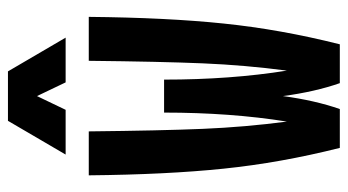

<svg xmlns="http://www.w3.org/2000/svg" viewBox="-214 -652 866 478"><g transform="rotate(-90 219.0 -413.0)"><path d="M416 -625Q414.1 -430.7 399.4 -289.1Q384.8 -147.5 347.7 0H251Q229.5 -61.5 218.8 -141.6Q208 -61.5 186.5 0H89.8Q52.7 -147.5 38.1 -289.1Q23.4 -430.7 21.5 -625H130.9Q132.8 -446.3 137.2 -341.3Q141.6 -236.3 155.3 -131.8Q177.7 -271.5 177.7 -437.5H259.8Q259.8 -271.5 282.2 -131.8Q295.9 -236.3 300.3 -341.3Q304.7 -446.3 306.6 -625ZM364.3 -682.6H252.9L218.8 -753.9L184.6 -682.6H73.2L157.2 -826.2H280.3Z"/></g></svg>

Font: Sudo
Style: Bold
Weight: 700
Monospace: yes
Designer: Jens Kutilek
Foundry: Jens Kutilek
Version: Version 0.040